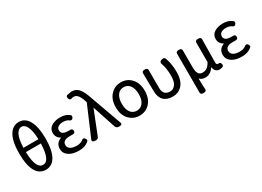

<svg xmlns="http://www.w3.org/2000/svg" viewBox="-19 -1723 3959 2897"><g transform="rotate(-30 1960.5 -275.0)"><path d="M292 46.9Q180.7 46.9 121.6 -57.6Q62.5 -162.1 62.5 -366.2Q62.5 -630.9 163.1 -731.4Q215.8 -784.2 292 -784.2Q401.4 -784.2 461.4 -676.8Q521.5 -569.3 521.5 -365.7Q521.5 -162.1 461.9 -57.6Q402.3 46.9 292 46.9ZM421.9 -410.2Q417 -557.6 382.3 -628.9Q347.7 -700.2 292 -700.2Q236.3 -700.2 201.2 -629.4Q166 -558.6 161.1 -410.2ZM161.1 -335.9Q168.9 -39.1 291.5 -39.1Q414.1 -39.1 421.9 -335.9Z M627.9 -121.1Q627.9 -223.6 731.4 -260.7Q698.2 -276.4 677.7 -305.7Q655.3 -338.9 655.3 -378.9Q655.3 -379.9 655.3 -381.8Q655.3 -455.1 716.3 -493.7Q777.3 -532.2 869.1 -532.2Q960.9 -532.2 1016.6 -486.3Q1036.1 -476.6 1036.1 -458Q1036.1 -447.3 1028.3 -433.6Q1015.6 -411.1 996.1 -411.1Q986.3 -411.1 974.6 -418Q973.6 -418 973.6 -418Q938.5 -450.2 870.1 -450.2Q819.3 -450.2 787.1 -428.7Q755.9 -407.2 755.9 -370.1Q755.9 -338.9 774.4 -320.3Q802.7 -292 876 -292H910.2Q928.7 -292 938.5 -282.2Q948.2 -272.5 948.2 -252.4Q948.2 -232.4 938.5 -222.7Q928.7 -212.9 910.2 -212.9H859.4Q855.5 -212.9 851.6 -212.9Q779.3 -212.9 750 -183.6Q729.5 -163.1 729.5 -128.9Q729.5 -85.9 767.1 -60.5Q804.7 -35.2 877.9 -35.2Q951.2 -35.2 990.2 -72.3Q1002 -80.1 1013.7 -80.1Q1031.2 -80.1 1043.9 -57.6Q1052.7 -43 1052.7 -32.2Q1052.7 -15.6 1035.2 -4.9Q975.6 46.9 867.2 46.9Q758.8 46.9 694.3 2Q627.9 -43 627.9 -121.1Z M1162.1 39.1Q1126 39.1 1112.3 25.4Q1106.4 19.5 1106.4 11.7Q1106.4 3.9 1108.4 -2.9L1332 -526.4L1326.2 -548.8Q1298.8 -636.7 1262.7 -672.9Q1237.3 -698.2 1206.1 -698.2Q1172.9 -698.2 1168 -693.4Q1167 -691.4 1165 -690.4Q1157.2 -688.5 1150.4 -688.5Q1126 -688.5 1115.2 -721.7Q1112.3 -732.4 1112.3 -741.2Q1112.3 -754.9 1119.6 -762.2Q1127 -769.5 1138.7 -771.5Q1210.9 -784.2 1210.9 -784.2Q1291 -784.2 1338.9 -726.6Q1385.7 -669.9 1425.8 -546.9L1621.1 -3.9Q1623 2.9 1623 10.3Q1623 17.6 1617.2 23.4Q1606.4 34.2 1578.1 34.2Q1526.4 34.2 1514.6 0L1379.9 -407.2L1214.8 9.8Q1203.1 39.1 1162.1 39.1Z M1925.8 -532.2Q2034.2 -532.2 2106 -454.1Q2177.7 -376 2177.7 -242.2Q2177.7 -101.6 2099.6 -23.4Q2029.3 46.9 1925.8 46.9Q1818.4 46.9 1745.6 -30.8Q1672.9 -108.4 1672.9 -242.2Q1672.9 -376 1745.6 -454.1Q1818.4 -532.2 1925.8 -532.2ZM1925.8 -39.1Q1995.1 -39.1 2034.7 -93.3Q2074.2 -147.5 2074.2 -241.7Q2074.2 -335.9 2034.2 -392.6Q1995.1 -447.3 1925.8 -447.3Q1856.4 -447.3 1817.4 -391.6Q1778.3 -335.9 1778.3 -241.7Q1778.3 -147.5 1817.4 -93.3Q1856.4 -39.1 1925.8 -39.1Z M2295.9 -506.8Q2307.6 -518.6 2335.4 -518.6Q2363.3 -518.6 2375 -505.9Q2384.8 -497.1 2384.8 -480.5L2385.7 -167Q2385.7 -100.6 2418 -69.3Q2451.2 -39.1 2503.9 -39.1Q2504.9 -39.1 2506.8 -39.1Q2561.5 -39.1 2598.1 -88.9Q2634.8 -138.7 2634.8 -238.3Q2634.8 -377 2597.7 -470.7Q2596.7 -474.6 2596.7 -482.4Q2596.7 -496.1 2606.4 -506.3Q2616.2 -516.6 2637.7 -521.5Q2649.4 -524.4 2659.2 -524.4Q2676.8 -524.4 2686.5 -514.6Q2691.4 -509.8 2696.3 -496.1Q2736.3 -386.7 2736.3 -246.1Q2736.3 -90.8 2660.2 -14.6Q2598.6 47.9 2505.9 47.9Q2401.4 47.9 2345.7 -7.8Q2291 -64.5 2291 -172.9L2286.1 -480.5Q2286.1 -497.1 2295.9 -506.8Z M3074.2 44.9Q3006.8 44.9 2972.7 3.9Q2973.6 137.7 2979.5 195.3Q2979.5 196.3 2979.5 196.3Q2979.5 211.9 2970.7 220.7Q2958 233.4 2929.7 233.4Q2901.4 233.4 2888.7 220.7Q2878.9 210.9 2878.9 195.3V-480.5Q2878.9 -497.1 2888.7 -505.9Q2900.4 -518.6 2928.7 -518.6Q2957 -518.6 2969.7 -505.9Q2979.5 -496.1 2979.5 -480.5V-180.7Q2979.5 -95.7 3012.7 -62.5Q3034.2 -41 3069.3 -41Q3115.2 -41 3147.5 -61.5Q3180.7 -83 3213.9 -142.6V-480.5Q3213.9 -496.1 3223.6 -505.9Q3236.3 -518.6 3264.6 -518.6Q3293 -518.6 3305.7 -505.9Q3315.4 -496.1 3315.4 -480.5Q3309.6 -213.9 3309.6 -77.1Q3309.6 -56.6 3318.4 -47.9Q3327.1 -39.1 3344.7 -39.1Q3349.6 -40 3353.5 -40Q3368.2 -40 3377 -31.2Q3385.7 -22.5 3388.7 -5.9Q3389.6 0 3389.6 4.9Q3389.6 20.5 3381.3 28.8Q3373 37.1 3359.4 40L3320.3 46.9Q3279.3 46.9 3254.9 22.5Q3230.5 -2 3223.6 -47.9Q3163.1 44.9 3074.2 44.9Z M3465.8 -121.1Q3465.8 -223.6 3569.3 -260.7Q3536.1 -276.4 3515.6 -305.7Q3493.2 -338.9 3493.2 -378.9Q3493.2 -379.9 3493.2 -381.8Q3493.2 -455.1 3554.2 -493.7Q3615.2 -532.2 3707 -532.2Q3798.8 -532.2 3854.5 -486.3Q3874 -476.6 3874 -458Q3874 -447.3 3866.2 -433.6Q3853.5 -411.1 3834 -411.1Q3824.2 -411.1 3812.5 -418Q3811.5 -418 3811.5 -418Q3776.4 -450.2 3708 -450.2Q3657.2 -450.2 3625 -428.7Q3593.8 -407.2 3593.8 -370.1Q3593.8 -338.9 3612.3 -320.3Q3640.6 -292 3713.9 -292H3748Q3766.6 -292 3776.4 -282.2Q3786.1 -272.5 3786.1 -252.4Q3786.1 -232.4 3776.4 -222.7Q3766.6 -212.9 3748 -212.9H3697.3Q3693.4 -212.9 3689.5 -212.9Q3617.2 -212.9 3587.9 -183.6Q3567.4 -163.1 3567.4 -128.9Q3567.4 -85.9 3605 -60.5Q3642.6 -35.2 3715.8 -35.2Q3789.1 -35.2 3828.1 -72.3Q3839.8 -80.1 3851.6 -80.1Q3869.1 -80.1 3881.8 -57.6Q3890.6 -43 3890.6 -32.2Q3890.6 -15.6 3873 -4.9Q3813.5 46.9 3705.1 46.9Q3596.7 46.9 3532.2 2Q3465.8 -43 3465.8 -121.1Z"/></g></svg>

Font: TaiwanPearl
Style: Regular
Weight: 400
Version: Version 2.102